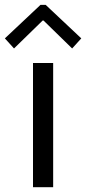

<svg xmlns="http://www.w3.org/2000/svg" viewBox="-34 -780 358 800"><path d="M103.5 -517.6H187.5V0H103.5ZM-13.7 -620.1 134.8 -759.8H156.2L304.7 -620.1L266.6 -578.1L147.5 -694.3H143.6L24.4 -578.1Z"/></svg>

Font: Reddit Sans Fudge
Style: Regular
Weight: 400
Designer: Stephen Hutchings
Foundry: Reddit
Version: Version 1.011